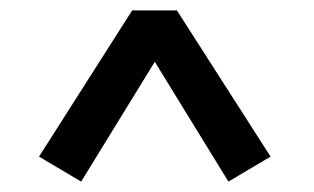

<svg xmlns="http://www.w3.org/2000/svg" viewBox="-20 -528 603 369"><path d="M55 -227 234 -508H320L500 -227L419 -179L242 -467H313L136 -179Z"/></svg>

Font: Source Serif 4
Style: Bold Italic
Weight: 700
Italic angle: -12°
Designer: Frank Grießhammer
Foundry: Adobe Systems Incorporated
Version: Version 4.004;hotconv 1.0.116;makeotfexe 2.5.65601